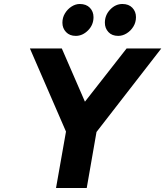

<svg xmlns="http://www.w3.org/2000/svg" viewBox="-20 -943 829 963"><path d="M261 0 311 -283 130 -700H290L406 -433L615 -700H789L464 -281L415 0ZM573 -763Q541.5 -763 523.8 -782.2Q506 -801.5 506 -829Q506 -867.5 532.8 -895.2Q559.5 -923 594 -923Q625.5 -923 643.8 -904Q662 -885 662 -857Q662 -831 649 -809.8Q636 -788.5 615.5 -775.8Q595 -763 573 -763ZM360 -763Q329.5 -763 311.2 -782.2Q293 -801.5 293 -829Q293 -855 306 -876.2Q319 -897.5 339 -910.2Q359 -923 380 -923Q412.5 -923 430.8 -904Q449 -885 449 -857Q449 -818 421.5 -790.5Q394 -763 360 -763Z"/></svg>

Font: Overpass Black
Style: Italic
Weight: 900
Italic angle: -10°
Designer: Delve Withrington, Dave Bailey, Thomas Jockin
Foundry: Delve Fonts LLC
Version: Version 4.000